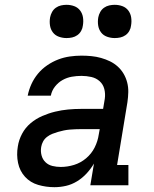

<svg xmlns="http://www.w3.org/2000/svg" viewBox="-20 -769 640 797"><path d="M206 8Q171 8 138.5 -1.5Q106 -11 84 -35Q62 -59 55 -92.5Q48 -126 54 -161Q58 -188 71.5 -213.5Q85 -239 107 -257.5Q129 -276 155.5 -287.5Q182 -299 209 -305.5Q236 -312 263 -314.5Q290 -317 317 -317H408L415 -359Q418 -380 413 -399.5Q408 -419 393.5 -432Q379 -445 359 -449.5Q339 -454 318 -454Q298 -454 278 -450.5Q258 -447 240 -437Q222 -427 208.5 -410Q195 -393 191 -372H95Q100 -397 110.5 -420Q121 -443 137.5 -463Q154 -483 176 -498Q198 -513 221.5 -522Q245 -531 269.5 -534.5Q294 -538 318 -538Q339 -538 359.5 -536Q380 -534 399.5 -528.5Q419 -523 436.5 -514.5Q454 -506 468.5 -493Q483 -480 493 -463Q503 -446 508 -426.5Q513 -407 512.5 -386.5Q512 -366 509 -345L466 -84H513V0H355L370 -90Q357 -68 339.5 -49Q322 -30 300 -16.5Q278 -3 254 2.5Q230 8 206 8ZM232 -76Q260 -76 287.5 -84.5Q315 -93 337.5 -112Q360 -131 373 -157Q386 -183 390 -211L394 -233H317Q305 -233 293 -232.5Q281 -232 269 -231Q257 -230 245 -227.5Q233 -225 221 -221.5Q209 -218 197.5 -213.5Q186 -209 175.5 -201Q165 -193 159 -182Q153 -171 151 -159Q148 -141 152.5 -124Q157 -107 169 -95.5Q181 -84 198 -80Q215 -76 232 -76ZM456 -611Q440 -611 424.5 -616.5Q409 -622 399.5 -634.5Q390 -647 387.5 -663.5Q385 -680 388 -697Q390 -708 396 -719Q402 -730 412 -737Q422 -744 433.5 -746.5Q445 -749 456 -749Q473 -749 488 -743.5Q503 -738 512.5 -725.5Q522 -713 524.5 -696.5Q527 -680 524 -663Q523 -652 517 -641Q511 -630 501 -623Q491 -616 479.5 -613.5Q468 -611 456 -611ZM256 -611Q240 -611 224.5 -616.5Q209 -622 199.5 -634.5Q190 -647 187.5 -663.5Q185 -680 188 -697Q190 -708 196 -719Q202 -730 212 -737Q222 -744 233.5 -746.5Q245 -749 256 -749Q273 -749 288 -743.5Q303 -738 312.5 -725.5Q322 -713 324.5 -696.5Q327 -680 324 -663Q323 -652 317 -641Q311 -630 301 -623Q291 -616 279.5 -613.5Q268 -611 256 -611Z"/></svg>

Font: Iosevka Curly Slab MdExObl
Style: Regular
Weight: 500
Width: 7
Italic angle: -9°
Monospace: yes
Designer: Belleve Invis
Foundry: Belleve Invis
Version: Version 11.1.0; ttfautohint (v1.8.3)